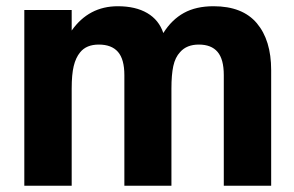

<svg xmlns="http://www.w3.org/2000/svg" viewBox="-20 -596 944 616"><path d="M58 0V-564H210V-498Q265 -576 358 -576Q415 -576 452.5 -554Q490 -532 504 -490Q531 -533 570 -554.5Q609 -576 665 -576Q758 -576 804 -521.5Q850 -467 850 -371V0H698V-355Q698 -406 678 -429.5Q658 -453 618 -453Q579 -453 558 -429Q542 -412 536 -384Q530 -356 530 -312V0H379V-355Q379 -406 358.5 -429.5Q338 -453 297 -453Q257 -453 237 -428Q223 -411 216.5 -384Q210 -357 210 -312V0Z"/></svg>

Font: Open Sauce One ExtraBold
Style: Regular
Weight: 800
Designer: Alfredo Marco Pradil
Foundry: Creative Sauce Fz LLC
Version: Version 1.477